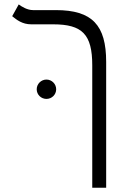

<svg xmlns="http://www.w3.org/2000/svg" viewBox="-20 -632 626 876"><path d="M464.4 -349.6C464.4 -517.1 400.9 -585.9 234.9 -585.9H130.9C104.5 -585.9 80.1 -601.1 65.4 -611.8L35.6 -558.1C56.2 -541.5 81.5 -521 122.6 -521H222.7C355.5 -521 400.9 -475.1 400.9 -334V224.6H464.4ZM191.9 -180.7C216.3 -180.7 236.3 -200.2 236.3 -224.6C236.3 -249 216.3 -269 191.9 -269C167.5 -269 147.5 -249 147.5 -224.6C147.5 -200.2 167.5 -180.7 191.9 -180.7Z"/></svg>

Font: Cascadia Code PL Light
Style: Regular
Weight: 300
Monospace: yes
Designer: Aaron Bell
Foundry: Saja Typeworks
Version: Version 2404.023